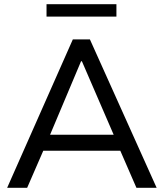

<svg xmlns="http://www.w3.org/2000/svg" viewBox="-20 -892 778 912"><path d="M14 0 326 -705H407L724 0H628L541 -200L581 -176H152L196 -200L109 0ZM365 -601 209 -231 185 -252H548L529 -231L369 -601ZM201 -813V-872H533V-813Z"/></svg>

Font: Mulish ExtraLight Medium
Style: Regular
Weight: 500
Version: Version 3.603